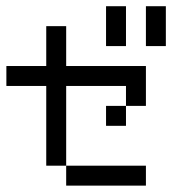

<svg xmlns="http://www.w3.org/2000/svg" viewBox="-20 -582 540 602"><path d="M250 0V-62.5H312.5V0ZM312.5 0V-62.5H375V0ZM250 -312.5V-375H312.5V-312.5ZM312.5 -312.5V-375H375V-312.5ZM125 -250V-312.5H187.5V-250ZM125 -187.5V-250H187.5V-187.5ZM125 -125V-187.5H187.5V-125ZM125 -62.5V-125H187.5V-62.5ZM187.5 0V-62.5H250V0ZM187.5 -312.5V-375H250V-312.5ZM0 -312.5V-375H62.5V-312.5ZM62.5 -312.5V-375H125V-312.5ZM125 -312.5V-375H187.5V-312.5ZM125 -375V-437.5H187.5V-375ZM125 -437.5V-500H187.5V-437.5ZM375 -312.5V-375H437.5V-312.5ZM375 -250V-312.5H437.5V-250ZM312.5 -187.5V-250H375V-187.5ZM375 0V-62.5H437.5V0ZM312.5 -500V-562.5H375V-500ZM312.5 -437.5V-500H375V-437.5ZM437.5 -500V-562.5H500V-500ZM437.5 -437.5V-500H500V-437.5Z"/></svg>

Font: AprilSans
Style: Regular
Weight: 400
Designer: typesprite
Version: Version 1.001;PS 001.001;hotconv 1.0.88;makeotf.lib2.5.64775